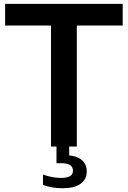

<svg xmlns="http://www.w3.org/2000/svg" viewBox="-20 -760 664 996"><path d="M244.5 0V-627.5H6.5V-740H616.5V-627.5H378.5V0ZM302.5 216.5Q275.5 216.5 250.2 212Q225 207.5 203 199.5V145.5Q228 154.5 251.8 158.8Q275.5 163 296.5 163Q326.5 163 342.5 154.2Q358.5 145.5 358.5 125.5Q358.5 105 342.2 95.8Q326 86.5 296 86.5H273V-10H339V65.5L311 44.5Q368.5 44.5 399.2 66.2Q430 88 430 129.5Q430 170.5 398 193.5Q366 216.5 302.5 216.5Z"/></svg>

Font: Encode Sans SC Condensed Thin SemiBold
Style: Regular
Weight: 600
Version: Version 3.002